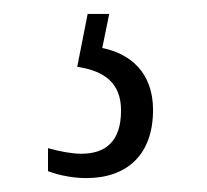

<svg xmlns="http://www.w3.org/2000/svg" viewBox="-20 -29 298 276"><path d="M104 227C163 227 200 193 200 129C200 75 167 48 127 40L137 -9H106L91 67C130 73 154 90 154 130C154 174 132 192 97 192C84 192 67 189 49 184V217C67 224 88 227 104 227Z"/></svg>

Font: Noto Serif Armenian ExtraCondensed Light
Style: Regular
Weight: 300
Width: 2
Designer: Monotype Design Team
Foundry: Monotype Imaging Inc.
Version: Version 2.008